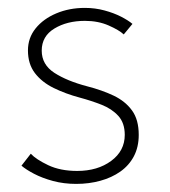

<svg xmlns="http://www.w3.org/2000/svg" viewBox="-20 -442 419 474"><path d="M189.5 -422.5Q215 -422.5 238 -416.2Q261 -410 279 -400.8Q297 -391.5 307 -383L285.5 -357Q274.5 -367.5 248.5 -379Q222.5 -390.5 189.5 -390.5Q145.5 -390.5 114.2 -371.5Q83 -352.5 83 -317Q83 -282.5 114.2 -262.2Q145.5 -242 195 -229Q232 -219.5 260.8 -205.8Q289.5 -192 306 -169.2Q322.5 -146.5 322.5 -109Q322.5 -79 310.5 -56.2Q298.5 -33.5 277.2 -18.5Q256 -3.5 228 4.2Q200 12 168 12Q137.5 12 110.8 4.8Q84 -2.5 64 -13Q44 -23.5 33 -33L56 -62.5Q69 -48.5 99 -34.2Q129 -20 170.5 -20Q221 -20 254.5 -44.8Q288 -69.5 288 -109Q288 -138.5 272 -156Q256 -173.5 230.5 -183.5Q205 -193.5 177 -201Q141.5 -210.5 112.5 -224.8Q83.5 -239 66.2 -261.5Q49 -284 49 -317.5Q49 -348.5 68 -372Q87 -395.5 119 -409Q151 -422.5 189.5 -422.5Z"/></svg>

Font: League Spartan Extralight
Style: Regular
Weight: 200
Foundry: The League of Moveable Type
Version: Version 2.300; ttfautohint (v1.8.3)